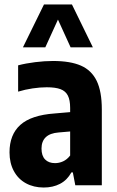

<svg xmlns="http://www.w3.org/2000/svg" viewBox="-20 -828 521 858"><path d="M435 -339V0H316.5L305.5 -57.5H299Q280 -23 248.2 -6.5Q216.5 10 175.5 10Q130.5 10 95.8 -9Q61 -28 41.8 -63.8Q22.5 -99.5 22.5 -147Q22.5 -226.5 71 -270Q119.5 -313.5 224.5 -321L293.5 -327V-345.5Q293.5 -381 283.2 -401Q273 -421 250.5 -429.5Q228 -438 189 -438Q159.5 -438 125.8 -433Q92 -428 61 -418.5V-536Q95 -545 137 -550.2Q179 -555.5 217 -555.5Q294 -555.5 341.5 -534.8Q389 -514 412 -466.8Q435 -419.5 435 -339ZM293.5 -133V-240.5L241.5 -236Q203.5 -233 184.5 -214.8Q165.5 -196.5 165.5 -164Q165.5 -132 181.5 -115.5Q197.5 -99 226 -99Q244.5 -99 262 -107Q279.5 -115 293.5 -133ZM395 -616.5H295.5L239 -740.5L182.5 -616.5H82.5L176.5 -808H301.5Z"/></svg>

Font: Encode Sans Condensed
Style: Bold
Weight: 700
Width: 3
Designer: Multiple Designers
Foundry: Impallari Type
Version: Version 2.000